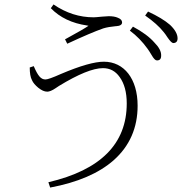

<svg xmlns="http://www.w3.org/2000/svg" viewBox="-20 -799 831 865"><path d="M206 46C329 23 425 -18 492 -77C564 -141 600 -223 600 -323C600 -444 539 -521 448 -521C406 -521 342 -503 255 -466C217 -449 194 -441 185 -441C164 -441 151 -457 132 -501L114 -495C114 -470 117 -451 124 -438C129 -426 139 -415 152 -404C167 -392 180 -386 193 -386C202 -386 215 -391 231 -402C238 -407 243 -410 246 -412C333 -465 399 -492 444 -492C475 -492 500 -479 519 -452C540 -423 551 -384 551 -333C551 -151 433 -33 198 22ZM706 -548C707 -567 696 -587 675 -608C654 -632 622 -656 579 -679L565 -661C596 -638 622 -611 645 -579C650 -572 656 -563 663 -551C672 -535 680 -527 686 -527C699 -526 706 -533 706 -548ZM283 -602C354 -635 408 -658 445 -671C461 -676 480 -679 501 -681H503C521 -682 530 -688 530 -698C530 -707 524 -714 511 -719C500 -724 486 -726 470 -726C465 -726 455 -725 439 -724C420 -722 408 -721 402 -721C338 -721 278 -740 221 -779L209 -762C250 -720 304 -694 373 -684C376 -683 378 -683 379 -683C363 -672 332 -654 286 -629C280 -626 276 -623 273 -622ZM760 -605C773 -605 780 -612 780 -626C780 -645 769 -665 746 -687C723 -707 690 -727 647 -747L634 -729C670 -704 698 -679 717 -655C722 -649 728 -641 735 -630C746 -614 754 -606 760 -605Z"/></svg>

Font: AllPunType ExtraLight
Style: Regular
Weight: 280
Version: 1.0